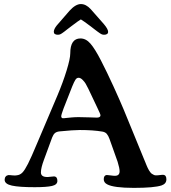

<svg xmlns="http://www.w3.org/2000/svg" viewBox="-20 -914 843 946"><path d="M330.6 -784.2Q322.8 -778.3 312 -770Q301.3 -761.7 296.4 -757.8Q291.5 -753.9 285.2 -749.8Q278.8 -745.6 274.4 -744.1Q270 -742.7 266.1 -742.7Q245.1 -742.7 245.1 -757.3Q245.1 -770 259.3 -788.1L322.3 -860.8Q352.5 -894 378.4 -894Q403.8 -894 426.8 -869.1L491.7 -795.4Q512.7 -770.5 512.7 -757.3Q512.7 -742.7 491.7 -742.7Q487.8 -742.7 483.4 -744.1Q479 -745.6 472.4 -750Q465.8 -754.4 460.9 -758.1Q456.1 -761.7 445.1 -770Q434.1 -778.3 426.8 -784.2Q389.6 -812 378.4 -818.4Q367.7 -812.5 330.6 -784.2ZM236.8 -236.3 196.8 -127.4Q181.6 -86.9 181.6 -64.5Q181.6 -43 209.5 -42Q215.8 -41.5 229.2 -43.2Q242.7 -44.9 247.1 -44.9Q262.7 -43.5 262.7 -22.5Q262.7 -3.9 236.1 2.2Q209.5 8.3 150.9 8.3Q74.2 8.3 38.6 0.5Q2.9 -7.3 2.9 -28.3Q2.9 -38.1 8.1 -44.2Q13.2 -50.3 21.5 -51.3Q25.9 -51.8 40.8 -50Q55.7 -48.3 63 -50.3Q78.6 -51.8 90.3 -63.7Q102.1 -75.7 117.9 -106.9Q133.8 -138.2 162.1 -206.1L262.7 -442.9Q290.5 -508.8 308.3 -567.1Q326.2 -625.5 326.2 -650.9Q326.2 -724.6 376.5 -724.6Q403.8 -724.6 426 -698.7Q448.2 -672.9 477.1 -616.7Q506.8 -559.1 538.6 -489.5Q570.3 -419.9 588.1 -377.4Q606 -335 641.6 -247.1Q677.2 -159.2 689 -131.3Q690.9 -127 695.6 -115.5Q700.2 -104 701.9 -99.9Q703.6 -95.7 707.5 -87.2Q711.4 -78.6 713.9 -75Q716.3 -71.3 720.2 -65.9Q724.1 -60.5 728 -57.9Q731.9 -55.2 736.3 -53.2Q742.7 -48.3 762.2 -50.8Q781.7 -53.2 784.7 -52.7Q799.8 -51.3 799.8 -30.3Q799.8 -8.8 776.4 -0.5Q739.7 11.7 639.6 11.7Q540 11.7 507.8 -5.9Q491.2 -14.6 491.2 -30.8Q491.2 -50.3 505.9 -51.8Q511.7 -51.8 526.1 -49.6Q540.5 -47.4 547.4 -47.9Q569.3 -48.3 569.3 -70.3Q569.3 -85 559.6 -116.7L519.5 -229.5Q513.7 -245.6 506.1 -254.4Q498.5 -263.2 484.4 -265.6Q438.5 -273.4 373 -273.4Q341.8 -273.4 273.4 -266.6Q258.8 -265.1 250.7 -258.3Q242.7 -251.5 236.8 -236.3ZM367.2 -336.9Q390.1 -336.9 420.7 -335.7Q451.2 -334.5 457 -334.5Q475.1 -334.5 475.1 -346.2Q475.1 -351.1 459.5 -383.3L415 -477.1Q406.7 -493.2 402.1 -501.5Q397.5 -509.8 387.2 -520.3Q377 -530.8 367.2 -530.8Q357.9 -530.8 351.6 -521Q345.2 -511.2 335.9 -488.3L293.5 -380.4Q281.7 -348.6 281.7 -341.3Q281.7 -336.9 283.7 -334.5Q285.6 -332 287.8 -331.8Q290 -331.5 294.9 -331.5Q296.9 -331.5 306.9 -332.8Q316.9 -334 333.3 -335.4Q349.6 -336.9 367.2 -336.9Z"/></svg>

Font: Cooper* Medium
Style: Regular
Weight: 500
Designer: Owen Earl
Foundry: indestructible type*
Version: Version 0.001